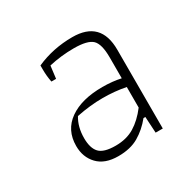

<svg xmlns="http://www.w3.org/2000/svg" viewBox="-92 -708 534 534"><g transform="rotate(-30 175.5 -440.5)"><path d="M58 -348Q58 -399 97 -426.5Q136 -454 203 -454Q235 -454 262 -448V-515Q262 -558 247 -572.5Q232 -587 188 -587Q147 -587 108 -578L103 -538H88Q84 -558 84 -579V-592Q138 -616 200 -616Q291 -616 291 -523V-270H268L265 -322H259Q238 -296 211.5 -280.5Q185 -265 146 -265Q103 -265 80.5 -288.5Q58 -312 58 -348ZM262 -354V-420Q227 -427 188 -427Q148 -427 104 -418Q88 -392 88 -356Q88 -324 102 -309Q116 -294 154 -294Q189 -294 214.5 -309.5Q240 -325 262 -354Z"/></g></svg>

Font: Athiti ExtraLight
Style: Regular
Weight: 275
Designer: CadsonDemak Team
Foundry: CadsonDemak
Version: Version 1.033